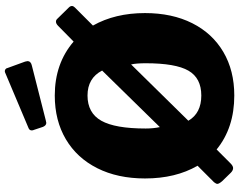

<svg xmlns="http://www.w3.org/2000/svg" viewBox="-120 -884 1014 815"><g transform="rotate(-90 387.5 -477.0)"><path d="M769 -679Q769 -673 763 -667L686 -590Q739 -496 739 -369Q739 -254 696 -168.5Q653 -83 574 -36.5Q495 10 389 10Q252 10 160 -65L101 -6Q90 5 81 5Q71 5 61 -5L25 -42Q14 -55 14 -62Q14 -67 21 -76L91 -146Q37 -239 37 -369Q37 -485 80.5 -571.5Q124 -658 203.5 -705Q283 -752 389 -752Q525 -752 618 -672L685 -738Q694 -747 703 -747Q709 -747 713 -743L763 -692Q769 -686 769 -679ZM255 -306 495 -551Q463 -613 389 -613Q315 -613 282 -554.5Q249 -496 249 -366Q249 -333 255 -306ZM521 -428 282 -185Q314 -130 389 -130Q463 -130 494.5 -184.5Q526 -239 526 -366Q526 -406 521 -428ZM533 -878Q535 -870 535 -868Q535 -853 515 -849L283 -790Q275 -788 273 -788Q262 -788 256 -802L243 -841Q241 -844 241 -850Q241 -859 250 -863L487 -963Q489 -964 493 -964Q497 -964 501 -961Q505 -958 506 -952Z"/></g></svg>

Font: Libre Franklin ExtraBold
Style: Regular
Weight: 800
Designer: Pablo Impallari, Rodrigo Fuenzalida
Foundry: Impallari Type
Version: Version 1.002; ttfautohint (v1.5)